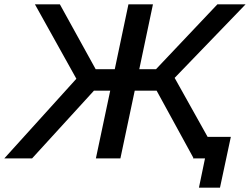

<svg xmlns="http://www.w3.org/2000/svg" viewBox="-63 -730 1152 885"><path d="M742 -371 894 -99H1001L951 135H854L882 0H827L828 -3L659 -312H558L492 0H379L445 -312H370L85 0H-43L289 -367L98 -710H213L378 -411H466L529 -710H642L579 -411H656L939 -710H1069Z"/></svg>

Font: Raleway-v4020 SemiBold
Style: Italic
Weight: 600
Italic angle: -12°
Designer: Matt McInerney, Pablo Impallari, Rodrigo Fuenzalida
Foundry: Matt McInerney, Pablo Impallari, Rodrigo Fuenzalida
Version: Version 4.020;PS 004.020;hotconv 1.0.88;makeotf.lib2.5.64775